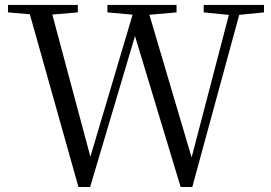

<svg xmlns="http://www.w3.org/2000/svg" viewBox="-20 -748 1093 775"><path d="M296.6 6.7 89.9 -728H180.8L353.2 -84.2H335.2L340 -99.2L526.9 -728H571.3L762.8 -80.8H745.6L749.4 -97L914.3 -728H956.5L756.2 6.7H709.1L515.8 -632.7H534.3L529.5 -617.9L343.8 6.7ZM12.2 -698V-728H294.1V-698L163.6 -686.9H140.5ZM413.6 -698V-728H692.6V-698L566.7 -686.9H535.7ZM802.2 -698V-728H1045.6V-698L934.1 -686.9H913.8Z"/></svg>

Font: Source Han Serif JP VF
Style: Regular
Weight: 250
Designer: Ryoko NISHIZUKA 西塚涼子 (kana & ideographs); Frank Grießhammer (Latin, Greek & Cyrillic); Wenlong ZHANG 张文龙 (bopomofo); San
Foundry: Adobe
Version: Version 2.001;hotconv 1.1.0;makeotfexe 2.6.0